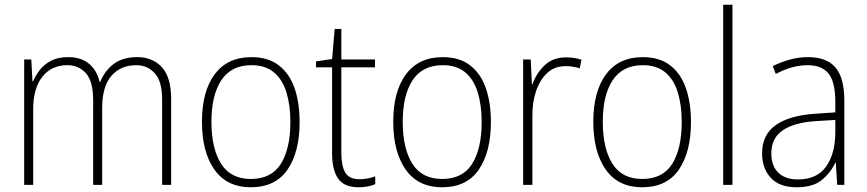

<svg xmlns="http://www.w3.org/2000/svg" viewBox="-20 -780 3659 810"><path d="M559 -539Q624 -539 663 -496.5Q702 -454 702 -363V0H664V-360Q664 -437 633 -471Q602 -505 555 -505Q489 -505 450 -460Q411 -415 411 -324V0H373V-356Q373 -437 342.5 -471Q312 -505 264 -505Q197 -505 158.5 -456Q120 -407 120 -319V0H82V-529H112L117 -437H120Q130 -462 148.5 -485.5Q167 -509 196 -524Q225 -539 268 -539Q322 -539 355.5 -511Q389 -483 400 -435H403Q422 -482 460 -510.5Q498 -539 559 -539Z M1244 -265Q1244 -139 1193 -64.5Q1142 10 1038 10Q937 10 884.5 -64.5Q832 -139 832 -266Q832 -395 886 -467Q940 -539 1041 -539Q1111 -539 1156 -504.5Q1201 -470 1222.5 -408.5Q1244 -347 1244 -265ZM872 -266Q872 -154 912.5 -89.5Q953 -25 1038 -25Q1125 -25 1165 -89Q1205 -153 1205 -265Q1205 -336 1188.5 -390Q1172 -444 1136 -474.5Q1100 -505 1041 -505Q956 -505 914 -442Q872 -379 872 -266Z M1497 -24Q1516 -24 1533 -27.5Q1550 -31 1563 -36V-3Q1549 3 1532 6.5Q1515 10 1492 10Q1432 10 1406.5 -26.5Q1381 -63 1381 -133V-496H1313V-521L1381 -531L1392 -658H1420V-529H1562V-496H1420V-135Q1420 -80 1436.5 -52Q1453 -24 1497 -24Z M2051 -265Q2051 -139 2000 -64.5Q1949 10 1845 10Q1744 10 1691.5 -64.5Q1639 -139 1639 -266Q1639 -395 1693 -467Q1747 -539 1848 -539Q1918 -539 1963 -504.5Q2008 -470 2029.5 -408.5Q2051 -347 2051 -265ZM1679 -266Q1679 -154 1719.5 -89.5Q1760 -25 1845 -25Q1932 -25 1972 -89Q2012 -153 2012 -265Q2012 -336 1995.5 -390Q1979 -444 1943 -474.5Q1907 -505 1848 -505Q1763 -505 1721 -442Q1679 -379 1679 -266Z M2368 -538Q2404 -538 2433 -528L2426 -492Q2412 -496 2397.5 -498.5Q2383 -501 2367 -501Q2320 -501 2289 -472.5Q2258 -444 2241.5 -395.5Q2225 -347 2226 -288V0H2187V-529H2219L2224 -424H2226Q2241 -468 2276 -503Q2311 -538 2368 -538Z M2895 -265Q2895 -139 2844 -64.5Q2793 10 2689 10Q2588 10 2535.5 -64.5Q2483 -139 2483 -266Q2483 -395 2537 -467Q2591 -539 2692 -539Q2762 -539 2807 -504.5Q2852 -470 2873.5 -408.5Q2895 -347 2895 -265ZM2523 -266Q2523 -154 2563.5 -89.5Q2604 -25 2689 -25Q2776 -25 2816 -89Q2856 -153 2856 -265Q2856 -336 2839.5 -390Q2823 -444 2787 -474.5Q2751 -505 2692 -505Q2607 -505 2565 -442Q2523 -379 2523 -266Z M3070 0H3031V-760H3070Z M3389 -539Q3467 -539 3504.5 -495.5Q3542 -452 3542 -355V0H3512L3506 -94H3504Q3485 -52 3447.5 -21Q3410 10 3341 10Q3268 10 3231.5 -30Q3195 -70 3195 -133Q3195 -212 3253 -252.5Q3311 -293 3418 -300L3504 -306V-349Q3504 -434 3475.5 -469.5Q3447 -505 3387 -505Q3355 -505 3322 -496Q3289 -487 3253 -468L3240 -501Q3274 -518 3311.5 -528.5Q3349 -539 3389 -539ZM3421 -269Q3331 -263 3282.5 -230.5Q3234 -198 3234 -133Q3234 -80 3263.5 -51.5Q3293 -23 3346 -23Q3426 -23 3464.5 -76.5Q3503 -130 3504 -219V-274Z"/></svg>

Font: Noto Sans Gujarati SemiCondensed ExtraLight
Style: Regular
Weight: 200
Width: 4
Designer: Jelle Bosma - Monotype Design Team, Universal Thirst
Foundry: Monotype Imaging Inc.
Version: Version 2.106; ttfautohint (v1.8.4.7-5d5b)